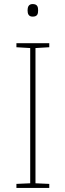

<svg xmlns="http://www.w3.org/2000/svg" viewBox="-20 -927 323 947"><path d="M141 -907C121 -907 116 -892 116 -876C116 -859 121 -845 141 -845C165 -845 168 -859 168 -876C168 -892 165 -907 141 -907ZM223 0V-20L155 -23V-690L223 -694V-714H61V-694L129 -690V-23L61 -20V0Z"/></svg>

Font: Noto Sans Arabic Thin
Style: Regular
Weight: 100
Designer: Monotype Design Team, Nadine Chahine, Nizar Qandah and Khaled Hosny
Foundry: Monotype Imaging Inc.
Version: Version 2.012